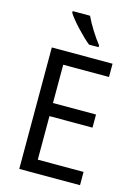

<svg xmlns="http://www.w3.org/2000/svg" viewBox="-138 -1083 776 1090"><g transform="rotate(15 250.0 -538.0)"><path d="M251 -1010H149V-1000C173 -961 244 -885 288 -850H344V-861C314 -898 272 -964 251 -1010ZM445 -66V-144H176V-400H429V-477H176V-702H445V-780H88V-66Z"/></g></svg>

Font: Noto Sans Malayalam UI SemiCondensed
Style: Regular
Weight: 400
Width: 4
Designer: Jelle Bosma - Monotype Design Team
Foundry: Monotype Imaging Inc.
Version: Version 2.104